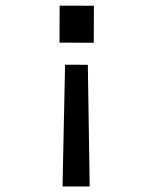

<svg xmlns="http://www.w3.org/2000/svg" viewBox="-20 -518 558 684"><path d="M202.8 146.2 211.8 -287.4 292.9 -287.2 299.5 146.4ZM314.1 -365.7 192 -366.1 192.4 -497.9 314.5 -497.6Z"/></svg>

Font: Fantasque Sans Mono
Style: Regular
Weight: 400
Monospace: yes
Designer: Jany Belluz
Version: Version 1.8.0 ; ttfautohint (v1.8.2)